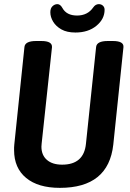

<svg xmlns="http://www.w3.org/2000/svg" viewBox="-20 -900 630 927"><path d="M269 7Q164 7 106 -41Q48 -89 48 -175Q48 -181 48 -188Q48 -195 49 -202L98 -673Q101 -702 154 -702H180Q233 -702 231 -672L181 -206Q181 -202 180.5 -198.5Q180 -195 180 -192Q180 -151 206.5 -128Q233 -105 280 -105Q385 -105 395 -206L444 -673Q447 -702 500 -702H525Q579 -702 576 -672L527 -202Q504 7 269 7ZM344 -743Q303 -743 276.5 -758Q250 -773 236.5 -795.5Q223 -818 223 -841Q223 -860 233.5 -870Q244 -880 257 -880Q271 -880 281 -862Q301 -825 352 -825Q403 -825 430 -864Q441 -880 457 -880Q469 -880 477 -872.5Q485 -865 485 -853Q485 -808 445.5 -775.5Q406 -743 344 -743Z"/></svg>

Font: Asap Condensed Condensed SemiBold
Style: Italic
Weight: 600
Width: 3
Italic angle: -6°
Designer: Pablo Cosgaya
Foundry: Omnibus-Type
Version: Version 3.001; ttfautohint (v1.8.4.7-5d5b)